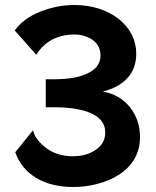

<svg xmlns="http://www.w3.org/2000/svg" viewBox="-20 -739 624 768"><path d="M457 -41Q496 -66 518 -104Q540 -142 540 -191Q540 -259 500 -310Q459 -361 391 -373Q454 -388 489.5 -426.5Q525 -465 525 -524Q525 -565 507 -600.5Q489 -636 455 -663Q421 -690 375.5 -704.5Q330 -719 277 -719Q208 -719 140 -692Q74 -666 39 -617L125 -520Q144 -552 179 -575Q222 -601 278 -601Q317 -601 348 -581Q364 -571 373 -554.5Q382 -538 382 -517Q382 -469 329 -445Q282 -422 196 -422H163V-310H196Q294 -310 347.5 -284.5Q401 -259 401 -209Q401 -165 362 -139Q325 -114 271 -114Q203 -114 157 -153Q119 -185 112 -218L41 -130Q65 -63 125.5 -27Q186 9 273 9Q324 9 372 -4Q420 -17 457 -41Z"/></svg>

Font: RT Raleway Bold
Style: Regular
Weight: 400
Designer: Matt McInerney, Pablo Impallari, Rodrigo Fuenzalida — Edited by Milan Moffatt in April 2016
Foundry: Matt McInerney, Pablo Impallari, Rodrigo Fuenzalida — Edited by Milan Moffatt in April 2016
Version: Version 3.001